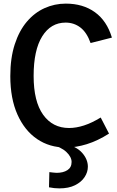

<svg xmlns="http://www.w3.org/2000/svg" viewBox="-20 -802 647 1062"><path d="M537 -152 583 -63Q520 -23 460 -4.5Q400 14 345 14Q254 14 185 -33Q116 -80 76.5 -168.5Q37 -257 37 -381Q37 -481 61.5 -556.5Q86 -632 128.5 -682Q171 -732 226.5 -757Q282 -782 344 -782Q439 -782 505 -734.5Q571 -687 599 -594L481 -564Q460 -623 424.5 -650Q389 -677 343 -677Q261 -677 213.5 -601Q166 -525 166 -382Q166 -241 218.5 -167.5Q271 -94 362 -94Q401 -94 444.5 -108Q488 -122 537 -152ZM308 240Q294 240 280 238.5Q266 237 251 234L253 150Q264 151 274 152.5Q284 154 293 154Q330 154 353 139Q376 124 376 94Q376 66 347 38.5Q318 11 259 -4L338 -6Q402 7 434 43Q466 79 466 120Q466 150 448 177.5Q430 205 395 222.5Q360 240 308 240Z"/></svg>

Font: Yaldevi SemiBold
Style: Regular
Weight: 600
Designer: Sol Matas, Rajitha Manaperi, Kosala Senevirathne
Foundry: Mooniak
Version: Version 1.100